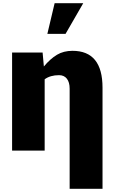

<svg xmlns="http://www.w3.org/2000/svg" viewBox="-20 -892 700 1186"><path d="M54.7 38.1V-567.4H243.2L251 -481.4Q291 -529.3 332 -553.7Q373 -578.1 427.7 -578.1Q613.3 -578.1 613.3 -350.6V274.4H410.2V-344.7Q410.2 -383.8 393.1 -405.8Q376 -427.7 344.7 -427.7Q291 -427.7 255.9 -402.3V38.1ZM272.5 -682.6 317.4 -872.1H494.1L384.8 -682.6Z"/></svg>

Font: GenEi M Gothic v2 Black
Style: Regular
Weight: 900
Version: Version 2.0